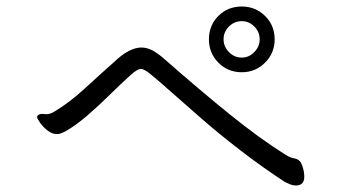

<svg xmlns="http://www.w3.org/2000/svg" viewBox="-20 -678 1040 590"><path d="M824 -557Q824 -515 794.5 -485.5Q765 -456 723 -456Q680 -456 651 -485.5Q622 -515 622 -557Q622 -600 651 -629Q680 -658 723 -658Q765 -658 794.5 -629Q824 -600 824 -557ZM723 -501Q745 -501 761.5 -518Q778 -535 778 -557Q778 -580 761.5 -596.5Q745 -613 723 -613Q700 -613 683.5 -596.5Q667 -580 667 -557Q667 -535 683.5 -518Q700 -501 723 -501ZM329 -486Q355 -511 376 -521.5Q397 -532 414 -532Q433 -532 450.5 -522Q468 -512 487 -495Q594 -401 685.5 -327Q777 -253 858 -202Q873 -193 883.5 -191.5Q894 -190 901 -183Q906 -178 910.5 -163.5Q915 -149 915 -135Q915 -108 889 -108Q880 -108 871.5 -111.5Q863 -115 855 -119Q785 -165 720 -215Q655 -265 601 -312Q547 -359 506.5 -395Q466 -431 445 -448Q424 -466 413 -466Q402 -466 382 -448Q350 -419 316.5 -386Q283 -353 249.5 -324Q216 -295 184 -276Q176 -272 169.5 -269Q163 -266 155 -266Q140 -266 126 -277Q112 -288 103 -301Q94 -314 94 -318Q94 -321 95 -322Q101 -330 116 -327.5Q131 -325 147 -335Q195 -364 241 -406.5Q287 -449 329 -486Z"/></svg>

Font: QiushuiShotai
Style: Regular
Weight: 600
Designer: Fontworks Inc.
Foundry: Fontworks Inc.
Version: Version 1.250